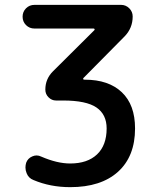

<svg xmlns="http://www.w3.org/2000/svg" viewBox="-20 -565 644 792"><path d="M73.2 -496.1Q73.2 -516.6 87.4 -530.8Q101.6 -544.9 122.1 -544.9H479.5Q499 -544.9 513.2 -530.8Q527.3 -516.6 527.3 -497.1Q527.3 -449.2 494.1 -415L324.2 -243.2Q322.3 -241.2 323.2 -238.8Q324.2 -236.3 327.1 -236.3H330.1Q427.7 -236.3 482.4 -184.6Q537.1 -132.8 537.1 -35.2Q537.1 80.1 466.8 143.6Q396.5 207 269.5 207Q187.5 207 118.2 177.7Q97.7 169.9 89.8 149.4Q85 137.7 85 126Q85 116.2 87.9 106.4Q94.7 87.9 113.3 80.1Q122.1 76.2 130.9 76.2Q140.6 76.2 150.4 81.1Q215.8 109.4 269.5 109.4Q340.8 109.4 380.4 71.8Q419.9 34.2 419.9 -35.2Q419.9 -92.8 377.9 -121.6Q335.9 -150.4 240.2 -150.4H210.9Q193.4 -150.4 180.2 -163.6Q167 -176.8 167 -195.3Q167 -239.3 198.2 -270.5L369.1 -440.4Q371.1 -442.4 370.1 -444.8Q369.1 -447.3 366.2 -447.3H122.1Q101.6 -447.3 87.4 -461.4Q73.2 -475.6 73.2 -496.1Z"/></svg>

Font: Gen Jyuu GothicX Medium
Style: Regular
Weight: 500
Designer: Ryoko NISHIZUKA (kana &amp; ideographs); Paul D. Hunt (Latin, Greek &amp; Cyrillic); Wenlong ZHANG (bopomofo); Sandoll C
Version: Version 1.058.20140828